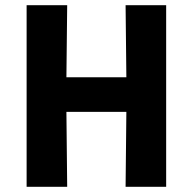

<svg xmlns="http://www.w3.org/2000/svg" viewBox="-20 -723 746 743"><path d="M83 0V-703H240L237 -424H469L466 -703H623V0H466L469 -290H237L240 0Z"/></svg>

Font: Ruda SemiBold
Style: Bold
Weight: 900
Designer: Mariela Monsalve and Angelina Sanchez
Foundry: Mariela Monsalve and Angelina Sanchez
Version: Version 2.000